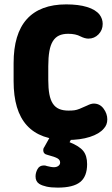

<svg xmlns="http://www.w3.org/2000/svg" viewBox="-20 -627 509 875"><path d="M200 -325Q200 -365 205 -393.5Q210 -422 221 -439.5Q232 -457 249 -465Q266 -473 291 -473Q325 -473 347 -461Q367 -451 383 -451Q410 -451 429 -470.5Q448 -490 448 -518Q448 -541 434 -560Q416 -583 377 -595Q338 -607 282 -607Q222 -607 177 -590Q132 -573 102 -539.5Q72 -506 57 -456Q42 -406 42 -339V-257Q42 -190 57 -139.5Q72 -89 102.5 -55.5Q133 -22 178.5 -5.5Q224 11 285 11Q346 11 389.5 -3Q433 -17 453 -41Q469 -58 469 -83Q469 -109 452 -132Q435 -155 407 -155Q395 -155 377 -146Q355 -136 342.5 -131Q330 -126 319.5 -124.5Q309 -123 292 -123Q267 -123 249.5 -130.5Q232 -138 221 -154.5Q210 -171 205 -197.5Q200 -224 200 -262ZM216 -18 182 43Q179 47 178 50.5Q177 54 177 57Q177 75 197 79Q231 88 242.5 95Q254 102 254 114Q254 123 246 129Q238 135 226 135Q219 135 211 133.5Q203 132 195 130Q189 128 186.5 127.5Q184 127 180 127Q160 127 151 143.5Q142 160 142 177Q142 200 159 211Q172 219 192.5 223.5Q213 228 243 228Q314 228 345.5 202.5Q377 177 377 121Q377 83 359.5 61Q342 39 297 21L319 -18Z"/></svg>

Font: Beiruti Black
Style: Regular
Weight: 900
Designer: Arlette Boutros
Foundry: Boutros
Version: Version 1.41